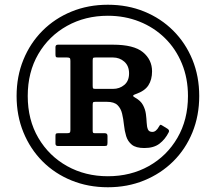

<svg xmlns="http://www.w3.org/2000/svg" viewBox="-20 -780 910 810"><path d="M435 -760Q518.5 -760 588.8 -731.2Q659 -702.5 711 -650.5Q763 -598.5 791.8 -528.2Q820.5 -458 820.5 -375Q820.5 -292 791.8 -221.5Q763 -151 710.8 -99.2Q658.5 -47.5 588.2 -18.8Q518 10 435 10Q352 10 281.5 -18.8Q211 -47.5 159.2 -99.5Q107.5 -151.5 78.8 -221.8Q50 -292 50 -375Q50 -458 78.8 -528.2Q107.5 -598.5 159.5 -650.5Q211.5 -702.5 281.8 -731.2Q352 -760 435 -760ZM435 -36.5Q531 -36.5 607.5 -79.2Q684 -122 728.5 -198.5Q773 -275 773 -375Q773 -450 747.2 -512.2Q721.5 -574.5 675.5 -619.5Q629.5 -664.5 568 -689Q506.5 -713.5 435 -713.5Q339.5 -713.5 262.8 -670.8Q186 -628 141.5 -551.8Q97 -475.5 97 -375Q97 -274.5 141.8 -198.2Q186.5 -122 263.2 -79.2Q340 -36.5 435 -36.5ZM691.5 -221.5Q677 -192.5 653 -174Q629 -155.5 589 -155.5Q553.5 -155.5 536.2 -169.5Q519 -183.5 512.2 -205.8Q505.5 -228 503 -253Q500.5 -278 495.2 -300.2Q490 -322.5 475.8 -336.5Q461.5 -350.5 430.5 -350.5H383Q374 -350.5 372.5 -347.8Q371 -345 371 -336.5V-228.5Q371 -222 372.8 -220Q374.5 -218 381 -218H422.5Q433.5 -218 433.5 -206.5V-178.5Q433.5 -169.5 431.5 -166.8Q429.5 -164 420.5 -164H224.5Q214 -164 214 -174V-207Q214 -214 216.2 -216Q218.5 -218 225 -218H262Q271 -218 274 -220.2Q277 -222.5 277 -231.5V-523Q277 -533 274 -535.2Q271 -537.5 262 -537.5H225.5Q217.5 -537.5 215.8 -540.2Q214 -543 214 -551V-581Q214 -591.5 224.5 -591.5H456.5Q544.5 -591.5 583 -559.8Q621.5 -528 621.5 -479Q621.5 -444 606 -420Q590.5 -396 552.5 -383Q543 -380 541.8 -376.5Q540.5 -373 551 -367.5Q573.5 -355 583.2 -336.8Q593 -318.5 595.5 -299Q598 -279.5 598.8 -262.2Q599.5 -245 604 -234.2Q608.5 -223.5 623 -223.5Q638.5 -223.5 651 -246.5Q654 -252 656.2 -253.2Q658.5 -254.5 664.5 -250.5L686.5 -237Q696.5 -230.5 691.5 -221.5ZM385 -405H456.5Q484.5 -405 504.5 -421.8Q524.5 -438.5 524.5 -470.5Q524.5 -502 504.5 -519.8Q484.5 -537.5 456.5 -537.5H383.5Q374.5 -537.5 372.8 -535.2Q371 -533 371 -524V-418Q371 -408.5 373 -406.8Q375 -405 385 -405Z"/></svg>

Font: Besley
Style: Bold
Weight: 700
Designer: Owen Earl
Foundry: indestructible type*
Version: Version 2.001; ttfautohint (v1.8.3)